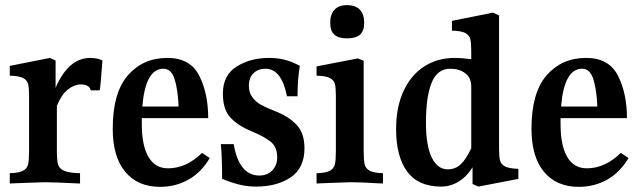

<svg xmlns="http://www.w3.org/2000/svg" viewBox="-20 -710 2480 746"><path d="M378 -475Q370 -362 367 -359H332Q331 -370 320.5 -376Q310 -382 294 -382Q269 -382 244 -362.5Q219 -343 201 -299V-123Q201 -87 205.5 -71Q210 -55 229 -46.5Q248 -38 291 -37V3Q186 -2 153 -2Q137 -2 39 2L18 3V-37Q54 -38 69.5 -46.5Q85 -55 89 -71Q93 -87 93 -123V-338Q93 -370 89 -384.5Q85 -399 69.5 -407Q54 -415 18 -416V-454L174 -485L196 -475V-369Q246 -485 331 -485Q358 -485 378 -475Z M795 -96Q762 -40 712 -12Q662 16 602 16Q515 16 466.5 -42.5Q418 -101 418 -210Q418 -350 477 -417.5Q536 -485 630 -485Q719 -485 754 -416Q789 -347 789 -251H531V-228Q531 -144 557 -100Q583 -56 633 -56Q704 -56 765 -116ZM533 -296H674Q671 -364 658 -403.5Q645 -443 615 -443Q545 -443 533 -296Z M1145 -454Q1136 -402 1136 -336H1095Q1074 -443 1011 -443Q983 -443 965 -425.5Q947 -408 947 -377Q947 -350 961 -331.5Q975 -313 994.5 -302.5Q1014 -292 1049 -278Q1101 -258 1132 -225.5Q1163 -193 1163 -134Q1163 -57 1109.5 -21Q1056 15 975 15Q941 15 910.5 7.5Q880 0 843 -15Q843 -100 838 -150H888Q909 -28 988 -28Q1018 -28 1037.5 -47.5Q1057 -67 1057 -99Q1057 -139 1031.5 -159.5Q1006 -180 957 -200Q906 -221 876 -252.5Q846 -284 846 -346Q846 -418 899.5 -451.5Q953 -485 1025 -485Q1059 -485 1087.5 -477.5Q1116 -470 1145 -454Z M1210 -37Q1246 -38 1261.5 -46.5Q1277 -55 1281 -71Q1285 -87 1285 -123V-338Q1285 -370 1281 -384.5Q1277 -399 1261.5 -407Q1246 -415 1210 -416V-452L1370 -483L1393 -474V-123Q1393 -87 1397 -71Q1401 -55 1416.5 -46.5Q1432 -38 1468 -37V3L1445 2Q1384 -2 1339 -2Q1326 -2 1230 2L1210 3ZM1395 -622Q1395 -590 1379 -575.5Q1363 -561 1328 -561Q1295 -561 1279 -575.5Q1263 -590 1263 -622Q1263 -654 1279.5 -672Q1296 -690 1328 -690Q1362 -690 1378.5 -672Q1395 -654 1395 -622Z M1994 -54V-15L1839 15L1816 5V-60Q1794 -24 1762 -4.5Q1730 15 1694 15Q1605 15 1562 -43.5Q1519 -102 1519 -208Q1519 -294 1548 -356.5Q1577 -419 1628.5 -452Q1680 -485 1747 -485Q1774 -485 1811 -480V-512Q1811 -544 1807 -559Q1803 -574 1787.5 -582Q1772 -590 1736 -591V-629L1896 -661L1919 -650V-132Q1919 -101 1923 -86Q1927 -71 1943 -63Q1959 -55 1994 -54ZM1811 -134V-374Q1811 -408 1787.5 -425.5Q1764 -443 1730 -443Q1679 -443 1657 -388.5Q1635 -334 1635 -234Q1635 -144 1657.5 -98Q1680 -52 1720 -52Q1749 -52 1770 -71.5Q1791 -91 1811 -134Z M2422 -96Q2389 -40 2339 -12Q2289 16 2229 16Q2142 16 2093.5 -42.5Q2045 -101 2045 -210Q2045 -350 2104 -417.5Q2163 -485 2257 -485Q2346 -485 2381 -416Q2416 -347 2416 -251H2158V-228Q2158 -144 2184 -100Q2210 -56 2260 -56Q2331 -56 2392 -116ZM2160 -296H2301Q2298 -364 2285 -403.5Q2272 -443 2242 -443Q2172 -443 2160 -296Z"/></svg>

Font: Gupter
Style: Bold
Weight: 700
Designer: Octavio Pardo
Version: Version 1.000